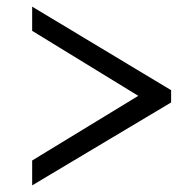

<svg xmlns="http://www.w3.org/2000/svg" viewBox="-20 -548 585 579"><path d="M496 -239 77 11V-64L397 -259L77 -455V-528L496 -276Z"/></svg>

Font: Raleway
Style: Italic
Weight: 400
Italic angle: -12°
Designer: Matt McInerney, Pablo Impallari, Rodrigo Fuenzalida
Foundry: Matt McInerney, Pablo Impallari, Rodrigo Fuenzalida
Version: Version 4.026